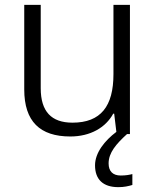

<svg xmlns="http://www.w3.org/2000/svg" viewBox="-20 -553 643 792"><path d="M428 121C428 77 459 41 504 0H516V-533H448V-247C448 -115 396 -47 279 -47C192 -47 148 -93 148 -189V-533H80V-184C80 -52 145 10 270 10C353 10 416 -27 447 -84H451L460 -9C412 27 372 77 372 129C372 187 405 219 468 219C492 219 509 215 526 210V165C515 168 499 171 478 171C446 171 428 154 428 121Z"/></svg>

Font: Noto Sans Syriac Light
Style: Regular
Weight: 300
Designer: Patrick Giasson and the Monotype Design Team
Foundry: Monotype Imaging Inc.
Version: Version 3.000